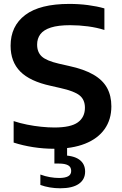

<svg xmlns="http://www.w3.org/2000/svg" viewBox="-20 -770 640 1006"><path d="M264.5 9.5Q208.5 9.5 153.8 1Q99 -7.5 51.5 -23V-135.5Q84.5 -124.5 122 -117Q159.5 -109.5 196.2 -105.8Q233 -102 265 -102Q351 -102 388 -129Q425 -156 425 -205.5Q425 -247.5 397.2 -270Q369.5 -292.5 297.5 -308.5L245 -320.5Q137 -344 86.2 -395.2Q35.5 -446.5 35.5 -530.5Q35.5 -633.5 112.2 -691.5Q189 -749.5 343 -749.5Q394.5 -749.5 441.8 -743.2Q489 -737 527 -726V-613Q488 -625.5 441.2 -631.8Q394.5 -638 347.5 -638Q285 -638 246.8 -625.8Q208.5 -613.5 191.5 -590.8Q174.5 -568 174.5 -536.5Q174.5 -496.5 199 -474Q223.5 -451.5 288 -436.5L341 -424.5Q420 -407.5 469 -379.2Q518 -351 540.8 -309.8Q563.5 -268.5 563.5 -213Q563.5 -143.5 528 -93.5Q492.5 -43.5 425.5 -17Q358.5 9.5 264.5 9.5ZM295.5 216.5Q267.5 216.5 241 212Q214.5 207.5 191.5 199V144.5Q217 154 242 158.2Q267 162.5 289.5 162.5Q320.5 162.5 336.8 153.8Q353 145 353 125.5Q353 105 336.8 96Q320.5 87 289 87H265V-10H331.5V65.5L303.5 44Q364 44 395 66Q426 88 426 129Q426 170.5 392.8 193.5Q359.5 216.5 295.5 216.5Z"/></svg>

Font: Encode Sans SC SemiExpanded SemiBold
Style: Regular
Weight: 600
Width: 6
Designer: Multiple Designers
Foundry: Impallari Type
Version: Version 3.002